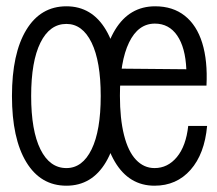

<svg xmlns="http://www.w3.org/2000/svg" viewBox="-20 -578 690 610"><path d="M191 12Q109 12 63.5 -63Q18 -138 18 -273Q18 -408 63.5 -483Q109 -558 191 -558Q272 -558 316.5 -483Q361 -408 361 -273Q361 -138 316.5 -63Q272 12 191 12ZM191 -44Q242 -44 271 -103.5Q300 -163 300 -273Q300 -383 271 -442.5Q242 -502 191 -502Q138 -502 108.5 -442.5Q79 -383 79 -273Q79 -163 108.5 -103.5Q138 -44 191 -44ZM471 12Q390 12 345 -64Q300 -140 300 -274Q300 -408 345.5 -483Q391 -558 473 -558Q529 -558 567 -528Q605 -498 622.5 -441.5Q640 -385 636 -306H351V-360L572 -358Q569 -427 543 -465Q517 -503 472 -503Q419 -503 390 -443Q361 -383 361 -274Q361 -201 374 -149Q387 -97 412 -70.5Q437 -44 471 -44Q513 -44 542 -79Q571 -114 578 -178H638Q630 -89 585.5 -38.5Q541 12 471 12Z"/></svg>

Font: Azeret Mono Thin ExtraLight
Style: Regular
Weight: 250
Version: Version 1.002